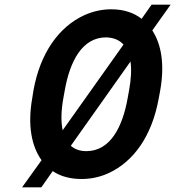

<svg xmlns="http://www.w3.org/2000/svg" viewBox="-20 -761 755 827"><path d="M636 -630 715 -741H633L590 -680C558 -705 515 -721 459 -721C419 -721 380 -712 344 -696C234 -646 153 -533 124 -371L119 -339C98 -221 116 -131 159 -71L75 46H158L207 -24C241 -1 283 10 331 10C371 10 409 2 445 -14C556 -64 635 -176 664 -339L670 -371C690 -484 675 -570 636 -630ZM437 -600C469 -599 494 -589 512 -569L250 -200C242 -237 243 -283 253 -339L259 -372C281 -497 334 -600 437 -600ZM352 -110C324 -110 302 -118 285 -133L542 -496C547 -462 545 -421 536 -372L530 -339C508 -214 455 -110 352 -110Z"/></svg>

Font: Asimov
Style: NarIt
Weight: 500
Designer: Google
Version: Version 2.000980; 2014